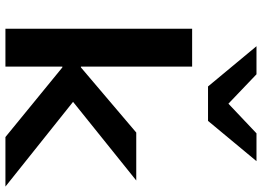

<svg xmlns="http://www.w3.org/2000/svg" viewBox="-152 -836 988 725"><g transform="rotate(90 342.5 -474.0)"><path d="M89 0V-705H232V-285H235L481 -494H662L336 -232L338 -277L685 0H498L235 -215H232V0ZM307 -765 155 -948H261L372 -842L484 -948H589L437 -765Z"/></g></svg>

Font: Nunito Sans 10pt Expanded
Style: Bold
Weight: 700
Width: 7
Designer: Vernon Adams
Foundry: Vernon Adams
Version: Version 3.101;gftools[0.9.27]